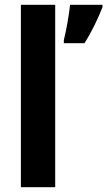

<svg xmlns="http://www.w3.org/2000/svg" viewBox="-20 -780 447 800"><path d="M210 0V-760H67V0ZM407 -750V-760H272C268 -719 255 -648 246 -613V-600H332C363 -649 389 -704 407 -750Z"/></svg>

Font: Noto Sans Khmer SemiCondensed
Style: Bold
Weight: 700
Width: 4
Designer: Danh Hong and the Monotype Design Team
Foundry: Monotype Imaging Inc.
Version: Version 2.004